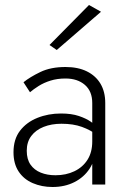

<svg xmlns="http://www.w3.org/2000/svg" viewBox="-20 -738 505 768"><path d="M87 -135Q87 -170 105 -194Q123 -218 154.5 -230.5Q186 -243 226 -243Q273 -243 307.5 -230.5Q342 -218 370 -197V-229Q362 -238 343.5 -251Q325 -264 295.5 -274Q266 -284 224 -284Q173 -284 129.5 -266.5Q86 -249 60 -215Q34 -181 34 -129Q34 -83 54.5 -52Q75 -21 111 -5.5Q147 10 190 10Q239 10 277.5 -9.5Q316 -29 338.5 -63.5Q361 -98 361 -142L349 -172Q349 -129 330 -99Q311 -69 277.5 -53Q244 -37 202 -37Q169 -37 143 -47.5Q117 -58 102 -79.5Q87 -101 87 -135ZM100 -369Q114 -381 134.5 -394Q155 -407 182 -415.5Q209 -424 242 -424Q290 -424 319.5 -398.5Q349 -373 349 -326V0H401V-326Q401 -371 382 -403Q363 -435 327.5 -452.5Q292 -470 242 -470Q183 -470 141.5 -450Q100 -430 74 -409ZM384 -691 336 -718 178 -558 207 -538Z"/></svg>

Font: Jost Light
Style: Regular
Weight: 300
Version: Version 3.710